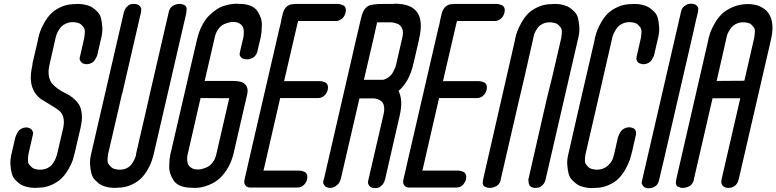

<svg xmlns="http://www.w3.org/2000/svg" viewBox="-20 -815 4172 1032"><path d="M383 -793Q389 -794 398 -794Q410 -794 421.5 -792.5Q433 -791 449.5 -786.5Q466 -782 478.5 -773.5Q491 -765 504.5 -751Q518 -737 523 -717Q528 -697 530 -668.5Q532 -640 522 -602L504 -524Q503 -518 500 -511.5Q497 -505 491 -494.5Q485 -484 472.5 -477Q460 -470 444 -470Q442 -470 439 -470.5Q436 -471 429 -473Q422 -475 418 -479.5Q414 -484 410 -491.5Q406 -499 410 -511L413 -524L433 -612Q436 -632 436 -646Q436 -660 428.5 -669.5Q421 -679 414.5 -684.5Q408 -690 397.5 -692.5Q387 -695 382 -695.5Q377 -696 373 -696H371Q352 -696 336 -689Q320 -682 310.5 -672.5Q301 -663 294 -650.5Q287 -638 284 -629.5Q281 -621 279 -613L278 -608L247 -471Q238 -435 242.5 -408Q247 -381 260.5 -365.5Q274 -350 293 -336.5Q312 -323 333 -313.5Q354 -304 372.5 -288.5Q391 -273 403.5 -254.5Q416 -236 419.5 -203.5Q423 -171 413 -128L383 1Q382 6 380 13Q376 30 370 48.5Q364 67 348 94.5Q332 122 312 142.5Q292 163 258 178.5Q224 194 183 194Q177 195 168 195Q157 195 145.5 193.5Q134 192 117 187.5Q100 183 88 174.5Q76 166 62.5 152Q49 138 43.5 118Q38 98 36 69.5Q34 41 44 3L62 -75Q64 -81 66.5 -87.5Q69 -94 75.5 -105Q82 -116 94.5 -123Q107 -130 123 -130Q125 -130 127.5 -129.5Q130 -129 137.5 -126.5Q145 -124 148.5 -120Q152 -116 156 -108Q160 -100 156 -88L153 -75L133 13Q130 33 130 47Q130 61 138 70.5Q146 80 152.5 85.5Q159 91 169 93.5Q179 96 184 96.5Q189 97 194 97H196Q219 97 237 87.5Q255 78 265 62.5Q275 47 279.5 36Q284 25 287 14L288 9Q311 -89 320 -128Q327 -162 319.5 -186.5Q312 -211 293.5 -224Q275 -237 252 -251Q229 -265 206.5 -278.5Q184 -292 167.5 -317Q151 -342 146.5 -377Q142 -412 155 -470H154V-471L184 -600Q185 -605 186 -612Q190 -629 196.5 -647.5Q203 -666 218.5 -693.5Q234 -721 254 -741.5Q274 -762 308 -777.5Q342 -793 383 -793Z M611 194Q605 195 596 195Q585 195 573.5 193.5Q562 192 545 187.5Q528 183 516 174.5Q504 166 490.5 152Q477 138 471.5 118Q466 98 464 69.5Q462 41 472 3L645 -746Q650 -766 661 -777.5Q672 -789 680.5 -791.5Q689 -794 696 -794H699Q721 -794 731 -783Q741 -772 739 -761L738 -750L637 -312H636L609 -194L561 13Q558 33 558 47Q558 61 566 70.5Q574 80 580.5 85.5Q587 91 597 93.5Q607 96 612 96.5Q617 97 622 97H624Q645 97 662 88.5Q679 80 688.5 66Q698 52 703 41Q708 30 711 19L712 9L759 -194L793 -343L887 -750Q887 -752 888 -755Q889 -758 892.5 -765.5Q896 -773 902 -778.5Q908 -784 919.5 -789Q931 -794 946 -794H947Q952 -794 957 -793Q962 -792 970 -788.5Q978 -785 981.5 -776Q985 -767 982 -753L981 -743L809 1Q808 6 806 15Q801 33 795 51.5Q789 70 773.5 97Q758 124 738 144Q718 164 684.5 179Q651 194 611 194Z M1212 -287 1058 -288 990 9Q989 13 987.5 18.5Q986 24 986 39Q986 54 990 65.5Q994 77 1007.5 86.5Q1021 96 1043 96H1044Q1052 96 1062 94Q1072 92 1089.5 85Q1107 78 1122 59.5Q1137 41 1143 13ZM1270 -536Q1272 -546 1273 -550L1287 -609Q1288 -613 1289 -618.5Q1290 -624 1290.5 -639.5Q1291 -655 1287 -666.5Q1283 -678 1269.5 -687.5Q1256 -697 1234 -697H1233Q1225 -697 1214.5 -695Q1204 -693 1186.5 -686Q1169 -679 1154.5 -660Q1140 -641 1134 -613L1084 -397L1080 -380H1208H1230H1232H1234Q1326 -380 1308 -304L1307 -301L1237 3Q1237 5 1236 9Q1235 13 1233.5 16Q1232 19 1232 22H1233V23H1232Q1219 68 1196.5 101Q1174 134 1151.5 151.5Q1129 169 1102 179.5Q1075 190 1057.5 192.5Q1040 195 1024 195L1009 194Q975 194 950.5 184Q926 174 914 156Q902 138 895.5 119Q889 100 889.5 77.5Q890 55 891.5 40.5Q893 26 896 12L899 1L990 -392V-393L1039 -603Q1049 -645 1066 -678Q1083 -711 1103.5 -731Q1124 -751 1144.5 -764.5Q1165 -778 1187 -784.5Q1209 -791 1224 -793Q1239 -795 1253 -795L1267 -794Q1302 -794 1326.5 -784Q1351 -774 1363 -756Q1375 -738 1381.5 -719.5Q1388 -701 1387.5 -678.5Q1387 -656 1385.5 -641.5Q1384 -627 1381 -613L1378 -601L1363 -537Q1360 -526 1353.5 -517.5Q1347 -509 1340 -505Q1333 -501 1326 -499Q1319 -497 1314 -496H1310Q1286 -496 1276.5 -506Q1267 -516 1268 -526Z M1741 -331Q1741 -330 1740.5 -328.5Q1740 -327 1738 -322.5Q1736 -318 1734 -314Q1732 -310 1727.5 -305Q1723 -300 1718 -296.5Q1713 -293 1706 -290.5Q1699 -288 1690 -288H1656H1647H1497H1486L1399 91L1396 102H1403H1539H1544H1551H1586H1588Q1594 102 1601 103.5Q1608 105 1617 109Q1626 113 1630 123.5Q1634 134 1630 150Q1630 152 1629 155Q1628 158 1624 165Q1620 172 1614.5 178Q1609 184 1600 188.5Q1591 193 1579 193H1545H1536H1386H1372H1360H1333H1332H1329H1325Q1308 193 1300 182.5Q1292 172 1293 161L1294 150L1295 148L1297 138L1302 117L1307 96L1308 91L1317 51L1479 -650L1489 -691L1490 -696Q1490 -697 1490.5 -699.5Q1491 -702 1491 -703Q1493 -710 1499 -738Q1512 -793 1560 -793L1568 -794H1588H1610H1746H1751H1758H1793H1795Q1801 -794 1807.5 -792.5Q1814 -791 1823.5 -787Q1833 -783 1837 -772.5Q1841 -762 1837 -746Q1837 -744 1836 -741Q1835 -738 1831 -730.5Q1827 -723 1821.5 -717.5Q1816 -712 1806.5 -707Q1797 -702 1786 -702H1752H1743H1593H1582L1507 -379H1514H1650H1655H1662H1697H1699Q1706 -379 1712.5 -377.5Q1719 -376 1728 -372Q1737 -368 1741 -357.5Q1745 -347 1741 -331ZM1588 -794H1610Z M2040 -386Q2057 -391 2070.5 -401.5Q2084 -412 2091.5 -425.5Q2099 -439 2103 -448.5Q2107 -458 2109 -467L2110 -472L2142 -611Q2145 -623 2145 -628Q2145 -630 2145.5 -634Q2146 -638 2146 -640Q2145 -658 2136.5 -670.5Q2128 -683 2115.5 -687.5Q2103 -692 2095.5 -693.5Q2088 -695 2081 -695H2080H2007L1989 -614L1936 -386H1994ZM2092 -794Q2094 -794 2098 -794.5Q2102 -795 2104 -795Q2277 -795 2233 -608L2232 -602V-601V-602V-601L2204 -480Q2203 -476 2201 -469Q2180 -376 2122 -326Q2148 -277 2128 -192L2050 148Q2045 168 2034 179.5Q2023 191 2014.5 193.5Q2006 196 1999 196H1997Q1975 196 1966 185Q1957 174 1958 163L1960 152L2042 -202Q2059 -277 1992 -286H1912L1812 146Q1809 156 1804 165.5Q1799 175 1785 185Q1771 195 1753 195Q1751 195 1748.5 194.5Q1746 194 1738.5 192Q1731 190 1727 185.5Q1723 181 1719 173.5Q1715 166 1719 154L1722 144L1797 -182L1861 -460L1864 -472L1861 -460L1864 -472L1885 -565Q1886 -566 1907 -659Q1908 -661 1908 -663L1920 -715Q1925 -735 1930 -747.5Q1935 -760 1943.5 -769.5Q1952 -779 1960 -783.5Q1968 -788 1986 -790.5Q2004 -793 2019.5 -793.5Q2035 -794 2067 -794Z M2595 -331Q2595 -330 2594.5 -328.5Q2594 -327 2592 -322.5Q2590 -318 2588 -314Q2586 -310 2581.5 -305Q2577 -300 2572 -296.5Q2567 -293 2560 -290.5Q2553 -288 2544 -288H2510H2501H2351H2340L2253 91L2250 102H2257H2393H2398H2405H2440H2442Q2448 102 2455 103.5Q2462 105 2471 109Q2480 113 2484 123.5Q2488 134 2484 150Q2484 152 2483 155Q2482 158 2478 165Q2474 172 2468.5 178Q2463 184 2454 188.5Q2445 193 2433 193H2399H2390H2240H2226H2214H2187H2186H2183H2179Q2162 193 2154 182.5Q2146 172 2147 161L2148 150L2149 148L2151 138L2156 117L2161 96L2162 91L2171 51L2333 -650L2343 -691L2344 -696Q2344 -697 2344.5 -699.5Q2345 -702 2345 -703Q2347 -710 2353 -738Q2366 -793 2414 -793L2422 -794H2442H2464H2600H2605H2612H2647H2649Q2655 -794 2661.5 -792.5Q2668 -791 2677.5 -787Q2687 -783 2691 -772.5Q2695 -762 2691 -746Q2691 -744 2690 -741Q2689 -738 2685 -730.5Q2681 -723 2675.5 -717.5Q2670 -712 2660.5 -707Q2651 -702 2640 -702H2606H2597H2447H2436L2361 -379H2368H2504H2509H2516H2551H2553Q2560 -379 2566.5 -377.5Q2573 -376 2582 -372Q2591 -368 2595 -357.5Q2599 -347 2595 -331ZM2442 -794H2464Z M2919 -284 2949 -405 2997 -612Q3000 -632 3000 -646Q3000 -660 2992 -669.5Q2984 -679 2978 -684Q2972 -689 2961.5 -691.5Q2951 -694 2946 -694.5Q2941 -695 2936 -695H2934Q2913 -695 2896 -686.5Q2879 -678 2869.5 -664.5Q2860 -651 2855 -640Q2850 -629 2848 -618L2846 -608L2800 -405L2765 -256L2671 151Q2671 153 2670.5 156Q2670 159 2666 166.5Q2662 174 2656 179.5Q2650 185 2638.5 190Q2627 195 2612 195H2611Q2607 195 2601.5 194Q2596 193 2588 189.5Q2580 186 2576.5 177Q2573 168 2576 154L2578 144L2748 -600Q2748 -604 2750 -611Q2754 -628 2760.5 -646.5Q2767 -665 2782.5 -693Q2798 -721 2818 -741.5Q2838 -762 2872 -777.5Q2906 -793 2947 -793Q2953 -794 2962 -794Q2974 -794 2985.5 -792.5Q2997 -791 3013.5 -786.5Q3030 -782 3042.5 -773.5Q3055 -765 3068.5 -751Q3082 -737 3087 -717Q3092 -697 3094 -668.5Q3096 -640 3086 -602L2912 152Q2907 171 2894 182Q2881 193 2870 194L2859 195Q2851 195 2845 193.5Q2839 192 2835 189.5Q2831 187 2828 183.5Q2825 180 2824 176.5Q2823 173 2822 169.5Q2821 166 2821 163Q2821 160 2821 157.5Q2821 155 2820.5 154Q2820 153 2819 154Z M3282 10 3301 -75Q3302 -77 3303 -81Q3304 -85 3308.5 -94.5Q3313 -104 3319 -111.5Q3325 -119 3337 -125Q3349 -131 3363 -131Q3365 -131 3368 -130.5Q3371 -130 3378 -128Q3385 -126 3390 -122Q3395 -118 3397.5 -109.5Q3400 -101 3398 -90L3384 -29L3377 2Q3376 6 3374 13Q3370 30 3363.5 48.5Q3357 67 3341.5 95Q3326 123 3306 143.5Q3286 164 3252 179.5Q3218 195 3177 195Q3171 196 3162 196Q3150 196 3138.5 194.5Q3127 193 3110.5 188.5Q3094 184 3081.5 175.5Q3069 167 3055.5 153Q3042 139 3036.5 119Q3031 99 3029 70.5Q3027 42 3037 4L3085 -207L3176 -600Q3177 -605 3178 -612Q3182 -629 3188.5 -647.5Q3195 -666 3210.5 -693.5Q3226 -721 3246 -741.5Q3266 -762 3300 -777.5Q3334 -793 3375 -793Q3381 -794 3390 -794Q3402 -794 3413.5 -792.5Q3425 -791 3441.5 -786.5Q3458 -782 3470.5 -773.5Q3483 -765 3497 -751Q3511 -737 3516 -717Q3521 -697 3523 -668.5Q3525 -640 3515 -602L3497 -524Q3496 -518 3493 -511.5Q3490 -505 3484 -494.5Q3478 -484 3465.5 -477Q3453 -470 3437 -470Q3435 -470 3432 -470.5Q3429 -471 3422 -473Q3415 -475 3410 -479Q3405 -483 3402 -491.5Q3399 -500 3402 -511L3405 -524L3425 -612Q3428 -632 3428 -646Q3428 -660 3420.5 -669.5Q3413 -679 3406.5 -684.5Q3400 -690 3389.5 -692.5Q3379 -695 3374 -695.5Q3369 -696 3365 -696H3364Q3342 -696 3324 -687Q3306 -678 3296.5 -665Q3287 -652 3280.5 -639Q3274 -626 3272 -617L3270 -608L3177 -202L3127 14Q3124 34 3124 48Q3124 62 3132 71.5Q3140 81 3146 86Q3152 91 3162.5 93.5Q3173 96 3178 96.5Q3183 97 3188 97H3189Q3224 97 3247 75.5Q3270 54 3276 32Z M3627 -693 3630 -707 3633 -719 3641 -754Q3645 -772 3658 -782Q3671 -792 3682 -794L3694 -795Q3716 -795 3725.5 -784.5Q3735 -774 3733 -763L3732 -752L3724 -719L3719 -698L3718 -693L3709 -652L3546 54L3536 95L3535 99L3530 121L3522 155Q3522 157 3521 159.5Q3520 162 3516.5 169.5Q3513 177 3507 182.5Q3501 188 3490 192.5Q3479 197 3465 197Q3463 197 3460.5 196.5Q3458 196 3450.5 194Q3443 192 3439 187.5Q3435 183 3431 175.5Q3427 168 3431 156L3439 121Z M3981 -381 4034 -612Q4037 -632 4037.5 -646Q4038 -660 4031 -669Q4024 -678 4018 -683.5Q4012 -689 4002 -691.5Q3992 -694 3987 -694.5Q3982 -695 3977 -695H3975Q3952 -695 3934.5 -685.5Q3917 -676 3907 -661.5Q3897 -647 3892 -636Q3887 -625 3885 -614L3884 -608L3832 -380ZM4000 -793H4004Q4010 -793 4016.5 -792.5Q4023 -792 4034.5 -790Q4046 -788 4056.5 -784Q4067 -780 4079 -773Q4091 -766 4100.5 -756.5Q4110 -747 4117.5 -732.5Q4125 -718 4129 -700Q4133 -682 4132 -656.5Q4131 -631 4124 -602L3951 147Q3948 162 3940.5 172.5Q3933 183 3924.5 187.5Q3916 192 3910 193.5Q3904 195 3899 195H3897Q3875 195 3865.5 184Q3856 173 3857 162L3858 151L3959 -287H3810L3709 151Q3709 153 3708.5 156Q3708 159 3704 166.5Q3700 174 3694 179.5Q3688 185 3676.5 190Q3665 195 3650 195H3649Q3645 195 3639.5 194Q3634 193 3626 189.5Q3618 186 3614.5 177Q3611 168 3614 154L3616 144L3787 -600Q3787 -602 3788 -607Q3792 -623 3798 -640.5Q3804 -658 3820.5 -687.5Q3837 -717 3858.5 -738.5Q3880 -760 3917.5 -776.5Q3955 -793 4000 -793Z"/></svg>

Font: Soda Fountain
Style: RegularOblique
Weight: 400
Version: Version 1.0